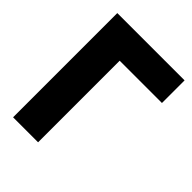

<svg xmlns="http://www.w3.org/2000/svg" viewBox="-201 -806 912 912"><g transform="rotate(45 255.0 -350.0)"><path d="M48 0V-700H500V-548H216V0Z"/></g></svg>

Font: Tektur
Style: Bold
Weight: 700
Designer: Adam Jagosz
Foundry: Adam Jagosz
Version: Version 1.005;gftools[0.9.30]